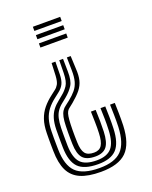

<svg xmlns="http://www.w3.org/2000/svg" viewBox="-150 -682 772 974"><g transform="rotate(-20 236.0 -195.0)"><path d="M197 -394.8 196 -326.2Q195.2 -294.5 186.1 -275.9Q177 -257.2 157.2 -242L134.8 -224.5Q107.5 -203.8 90.8 -181.9Q74 -160 66.1 -132.8Q58.2 -105.5 57.5 -68.8Q57.2 -52.2 57.1 -34.5Q57 -16.8 57.4 -0.6Q57.8 15.5 57.8 27.5Q59 114.2 97 151.8Q135 189.2 224 189.2Q306.2 189.2 343.1 151.2Q380 113.2 383.8 26.2Q385 -7.8 384.2 -38.9Q383.5 -70 382.8 -94.8H408.5Q409.2 -72.2 409.9 -39.1Q410.5 -6 409.5 27.2Q405.5 125 362.4 167.5Q319.2 210 224 210Q155.2 210 113.4 191.5Q71.5 173 52.1 132.8Q32.8 92.5 32 27.5Q31.8 10 31.5 -6.4Q31.2 -22.8 31.4 -38.4Q31.5 -54 31.8 -68.8Q32.5 -111.2 43 -142Q53.5 -172.8 73.4 -196.9Q93.2 -221 122.5 -243.2L145.2 -260.8Q155.8 -268.5 163.6 -282Q171.5 -295.5 173.5 -326.2L176.5 -394.8ZM279.5 -394.8 282.5 -326.2Q285 -288.8 278.6 -263Q272.2 -237.2 254.8 -215.4Q237.2 -193.5 206 -167.5L185.5 -151.2Q177.5 -145.8 172.2 -136.8Q167 -127.8 164.4 -111.8Q161.8 -95.8 160.8 -68.8Q160.2 -52.2 160.1 -36.6Q160 -21 160.2 -5.4Q160.5 10.2 161 27.5Q162.2 70 176.1 88.1Q190 106.2 224 106.2Q253 106.2 265.9 86.4Q278.8 66.5 280.5 21.8Q281.8 -5.5 281 -37.2Q280.2 -69 279.5 -94.8H305.2Q306.5 -63 306.9 -34.2Q307.2 -5.5 306.2 22.8Q304 78.8 285.1 102.9Q266.2 127 224 127Q176.2 127 156.4 104Q136.5 81 135 27.5Q134.8 11.8 134.5 -3.5Q134.2 -18.8 134.4 -34.9Q134.5 -51 135 -68.8Q135.8 -98 139.6 -116.8Q143.5 -135.5 151.2 -147.6Q159 -159.8 171.2 -168.2L193.8 -185.8Q217 -204.2 232 -222.4Q247 -240.5 253.9 -264.8Q260.8 -289 260 -326.2L258.8 -394.8ZM238.2 -394.8 239.2 -326.2Q240.2 -277 224.9 -252.2Q209.5 -227.5 181.8 -204.8L159.2 -186.5Q141.8 -173 130.9 -157.2Q120 -141.5 115 -120.2Q110 -99 109.2 -68.8Q108.8 -49.8 108.8 -33.9Q108.8 -18 108.9 -3.4Q109 11.2 109.2 27.5Q110.8 92 136.6 119.9Q162.5 147.8 224 147.8Q279.2 147.8 304.2 119.1Q329.2 90.5 332 25.2Q333.5 -8.5 332.8 -38.4Q332 -68.2 331.2 -94.8H357Q358 -65.2 358.5 -35.1Q359 -5 357.8 25.2Q355 102 323.9 135.2Q292.8 168.5 224 168.5Q148.8 168.5 116.9 135.8Q85 103 83.5 27.5Q83.2 12 83.1 -3.2Q83 -18.5 83 -34.8Q83 -51 83.2 -68.8Q84 -104 91.4 -128.6Q98.8 -153.2 112.8 -171.4Q126.8 -189.5 147 -205.2L169.5 -223.8Q187.5 -238 201.8 -258.9Q216 -279.8 216.8 -326.2L217.8 -394.8ZM297.5 -600V-577.5H150V-600ZM297.5 -510.2V-487.8H150V-510.2ZM297.5 -555V-532.8H150V-555Z"/></g></svg>

Font: Big Shoulders Inline Display Thin ExtraBold
Style: Regular
Weight: 800
Version: Version 2.002